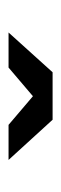

<svg xmlns="http://www.w3.org/2000/svg" viewBox="133 -920 143 449"><g transform="rotate(90 204.5 -695.5)"><path d="M56 -644 149 -747H260L354 -644H272L205 -701L138 -644Z"/></g></svg>

Font: Smooch Sans Thin ExtraBold
Style: Regular
Weight: 800
Version: Version 1.010